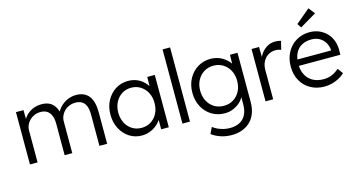

<svg xmlns="http://www.w3.org/2000/svg" viewBox="-97 -1189 3461 1850"><g transform="rotate(-15 1633.5 -264.5)"><path d="M70 0V-522H145L147 -403L132 -398Q140 -428 158.5 -452.5Q177 -477 203 -495Q229 -513 260 -522.5Q291 -532 325 -532Q366 -532 398.5 -518.5Q431 -505 453.5 -472.5Q476 -440 488 -387L470 -396L477 -413Q487 -436 506.5 -457.5Q526 -479 551.5 -496Q577 -513 607.5 -522.5Q638 -532 670 -532Q725 -532 763 -508.5Q801 -485 820.5 -437Q840 -389 840 -315V0H763V-311Q763 -363 750 -396Q737 -429 711.5 -445.5Q686 -462 647 -462Q613 -462 584.5 -450.5Q556 -439 535.5 -418.5Q515 -398 503.5 -372Q492 -346 492 -316V0H416V-312Q416 -362 402.5 -395Q389 -428 363 -445Q337 -462 299 -462Q266 -462 238 -450.5Q210 -439 189.5 -419Q169 -399 157.5 -373Q146 -347 146 -317V0Z M943 -262Q943 -341 976 -402Q1009 -463 1064.5 -498Q1120 -533 1189 -533Q1230 -533 1265 -521Q1300 -509 1327.5 -487.5Q1355 -466 1373.5 -437.5Q1392 -409 1399 -376L1377 -387L1380 -522H1455V0H1379V-128L1399 -141Q1392 -111 1372 -83.5Q1352 -56 1323.5 -35Q1295 -14 1259.5 -2Q1224 10 1185 10Q1117 10 1062 -25.5Q1007 -61 975 -122.5Q943 -184 943 -262ZM1383 -262Q1383 -320 1359.5 -365Q1336 -410 1295 -436Q1254 -462 1202 -462Q1149 -462 1108.5 -436Q1068 -410 1044.5 -365Q1021 -320 1021 -262Q1021 -205 1044 -159.5Q1067 -114 1108 -88Q1149 -62 1202 -62Q1254 -62 1295 -87.5Q1336 -113 1359.5 -158.5Q1383 -204 1383 -262Z M1591 0V-740H1666V0Z M1826 167 1856 104Q1876 120 1902.5 132.5Q1929 145 1960 152.5Q1991 160 2023 160Q2081 160 2121.5 138.5Q2162 117 2183.5 75Q2205 33 2205 -29V-129L2217 -132Q2208 -94 2178 -61.5Q2148 -29 2105 -9.5Q2062 10 2014 10Q1941 10 1883.5 -25Q1826 -60 1793 -121.5Q1760 -183 1760 -261Q1760 -340 1793.5 -401.5Q1827 -463 1884 -498Q1941 -533 2012 -533Q2043 -533 2072 -525.5Q2101 -518 2125.5 -504Q2150 -490 2170 -472Q2190 -454 2203.5 -433Q2217 -412 2223 -390L2202 -393L2205 -522H2280V-32Q2280 31 2262 79.5Q2244 128 2209.5 161.5Q2175 195 2127.5 212.5Q2080 230 2022 230Q1964 230 1912 212Q1860 194 1826 167ZM2207 -262Q2207 -320 2183.5 -365Q2160 -410 2118 -436Q2076 -462 2023 -462Q1969 -462 1927.5 -436Q1886 -410 1862 -365Q1838 -320 1838 -262Q1838 -205 1861.5 -159.5Q1885 -114 1926.5 -88Q1968 -62 2023 -62Q2076 -62 2117.5 -87.5Q2159 -113 2183 -158Q2207 -203 2207 -262Z M2420 0V-522H2495L2497 -383L2489 -402Q2500 -437 2524.5 -467Q2549 -497 2583 -515Q2617 -533 2658 -533Q2675 -533 2690 -530.5Q2705 -528 2715 -524L2694 -440Q2681 -446 2667.5 -448.5Q2654 -451 2642 -451Q2608 -451 2581 -439Q2554 -427 2535 -405.5Q2516 -384 2506 -356Q2496 -328 2496 -296V0Z M2741 -259Q2741 -320 2760 -369.5Q2779 -419 2813.5 -456Q2848 -493 2896 -513.5Q2944 -534 3000 -534Q3053 -534 3096.5 -515Q3140 -496 3171.5 -462.5Q3203 -429 3219 -383Q3235 -337 3233 -282L3232 -247H2797L2786 -310H3175L3157 -293V-317Q3155 -353 3136 -386.5Q3117 -420 3082.5 -441Q3048 -462 3000 -462Q2944 -462 2903 -439.5Q2862 -417 2840 -373Q2818 -329 2818 -264Q2818 -202 2842 -156.5Q2866 -111 2910.5 -86Q2955 -61 3018 -61Q3055 -61 3091.5 -73.5Q3128 -86 3172 -123L3211 -69Q3188 -46 3156 -28.5Q3124 -11 3086 -0.5Q3048 10 3008 10Q2930 10 2869.5 -24Q2809 -58 2775 -119Q2741 -180 2741 -259ZM2936 -599 2909 -640 3051 -759 3100 -696Z"/></g></svg>

Font: Our Lexend Light
Style: Regular
Weight: 300
Designer: Bonnie Shaver-Troup, Thomas Jockin
Foundry: Lexend
Version: Version 1.007